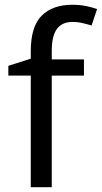

<svg xmlns="http://www.w3.org/2000/svg" viewBox="-20 -785 427 805"><path d="M109 0V-468H15V-509L109 -539V-570Q109 -674 155 -719.5Q201 -765 283 -765Q315 -765 341.5 -759.5Q368 -754 387 -747L364 -678Q348 -683 327 -688Q306 -693 284 -693Q240 -693 218.5 -663.5Q197 -634 197 -571V-536H332V-468H197V0Z"/></svg>

Font: Noto Sans Symbols
Style: Regular
Weight: 400
Designer: Monotype Design Team
Foundry: Monotype Imaging Inc.
Version: Version 2.002